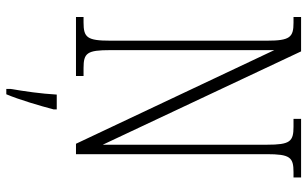

<svg xmlns="http://www.w3.org/2000/svg" viewBox="-203 -551 975 609"><g transform="rotate(90 284.5 -246.5)"><path d="M34 0H221V-24H196C148 -24 139 -35 139 -109V-629L436 0H469V-605C469 -679 479 -690 526 -690H543V-714H357V-690H382C429 -690 439 -679 439 -606V-85L143 -714H34V-690H52C98 -690 109 -679 109 -606V-109C109 -35 99 -24 51 -24H34ZM262 208V221H279C296 181 316 113 327 71V61H280C277 113 270 160 262 208Z"/></g></svg>

Font: Noto Serif Devanagari ExtraCondensed ExtraLight
Style: Regular
Weight: 200
Width: 2
Designer: Universal Thirst, Indian Type Foundry and the Monotype Design Team
Foundry: Monotype Imaging Inc.
Version: Version 2.004